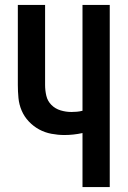

<svg xmlns="http://www.w3.org/2000/svg" viewBox="-20 -755 515 775"><path d="M313 0V-218Q295 -214 276.5 -212Q258 -210 240 -210Q214 -210 187.5 -215Q161 -220 138 -232.5Q115 -245 96.5 -264.5Q78 -284 67.5 -308.5Q57 -333 54.5 -359.5Q52 -386 52 -412V-735H162V-412Q162 -390 167 -368.5Q172 -347 187.5 -331.5Q203 -316 224.5 -309.5Q246 -303 268 -303Q279 -303 290.5 -304Q302 -305 313 -308V-735H423V0Z"/></svg>

Font: Iosevka QP
Style: Bold
Weight: 700
Designer: Belleve Invis
Foundry: Belleve Invis
Version: Version 20.0.0; ttfautohint (v1.8.4)